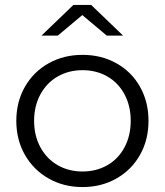

<svg xmlns="http://www.w3.org/2000/svg" viewBox="-20 -752 667 777"><path d="M46 -263Q46 -340 81 -401Q116 -462 177 -496Q238 -530 314 -530Q390 -530 451 -496Q512 -462 546.5 -401Q581 -340 581 -263Q581 -186 546.5 -125Q512 -64 451 -29.5Q390 5 314 5Q238 5 177 -29.5Q116 -64 81 -125Q46 -186 46 -263ZM509 -263Q509 -323 484 -370Q459 -417 414.5 -442.5Q370 -468 314 -468Q258 -468 213.5 -442.5Q169 -417 143.5 -370Q118 -323 118 -263Q118 -203 143.5 -156Q169 -109 213.5 -83.5Q258 -58 314 -58Q370 -58 414.5 -83.5Q459 -109 484 -156Q509 -203 509 -263ZM412 -608 313 -691 214 -608H148L277 -732H349L478 -608Z"/></svg>

Font: Idrija
Style: Regular
Weight: 400
Designer: Julieta Ulanovsky
Foundry: Julieta Ulanovsky
Version: Version 7.200